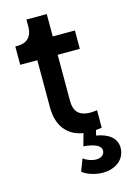

<svg xmlns="http://www.w3.org/2000/svg" viewBox="-134 -730 698 1030"><g transform="rotate(-15 215.5 -215.0)"><path d="M304 235C380 235 431 192 431 129C431 79 391 44 321 33L328 4C340 3 351 2 361 0V-97C348 -95 334 -94 324 -94C259 -94 234 -127 234 -182V-439H357V-541H234V-665H121V-623C121 -572 91 -541 41 -541H26V-439H121V-177C121 -76 170 -12 259 3L240 71C305 77 336 93 336 120C336 142 318 157 289 157C265 157 239 148 219 132L193 200C221 222 267 235 304 235Z"/></g></svg>

Font: Mluvka SemiBold
Style: Regular
Weight: 600
Designer: Modified by Jiří Krblich, Original typeface by Gumpita Rahayu
Foundry: Gumpita Rahayu & Jiří Krblich
Version: Version 2.000;Glyphs 3.1.1 (3134)